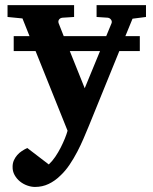

<svg xmlns="http://www.w3.org/2000/svg" viewBox="-20 -508 606 759"><path d="M314.9 -159.2 375.5 -306.2H255.9ZM503.9 -434.1 475.6 -365.2H532.7V-306.2H451.7L331.1 -9.8Q321.8 12.7 310.5 39.1Q299.3 65.4 285.4 92Q271.5 118.7 254.9 143.3Q238.3 168 217.8 187Q196.8 207.5 172.1 219.2Q147.5 231 118.2 231Q103.5 231 87.6 225.3Q71.8 219.7 58.8 209.2Q45.9 198.7 37.6 183.8Q29.3 168.9 29.8 150.9Q29.8 137.2 34.9 125.7Q40 114.3 48.1 105Q56.2 95.7 66.7 88.9Q77.1 82 87.9 77.1L172.9 142.1Q186.5 129.4 198.5 111.8Q210.4 94.2 220 75.4Q229.5 56.6 236.6 39.1Q243.7 21.5 247.1 8.8L120.6 -306.2H34.2V-365.2H96.7L68.8 -435.1L9.8 -440.9V-487.8H272.9V-440.9L227.1 -438Q217.8 -437 213.4 -430.7Q209 -424.3 211.9 -416L231.9 -365.2H399.9L420.9 -416Q423.8 -423.3 418.9 -430.2Q414.1 -437 405.8 -438L361.8 -440.9V-487.8H557.1V-440.9Z"/></svg>

Font: Charis SIL APac
Style: Bold
Weight: 700
Foundry: SIL International
Version: Version 5.000